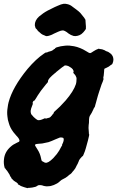

<svg xmlns="http://www.w3.org/2000/svg" viewBox="-22 -728 616 1009"><path d="M321 -488Q342 -490 367 -485Q383 -482 400 -475Q415 -469 431 -459Q447 -448 453 -449Q457 -450 470 -459Q484 -468 494 -471Q499 -473 499 -472Q501 -469 507 -470Q510 -470 510.5 -469.5Q511 -469 515 -468.5Q519 -468 522 -466Q531 -463 531 -462Q531 -461 539 -458Q547 -456 550 -453Q552 -451 553 -451Q554 -451 555 -449.5Q556 -448 558.5 -446.5Q561 -445 561 -446L570 -433Q574 -424 574 -415Q574 -406 570 -396Q569 -394 568 -392Q567 -390 566 -389Q565 -388 564 -389Q564 -389 560 -386Q550 -377 540 -373Q530 -369 527 -367Q525 -364 525 -352Q524 -339 523 -331Q522 -328 522 -326Q522 -324 521 -321Q520 -316 522 -315Q522 -314 522 -312Q519 -300 512 -285Q510 -278 499 -246Q495 -234 493 -227Q488 -212 486 -202Q485 -197 482.5 -189Q480 -181 479 -177Q477 -165 473 -162Q471 -160 470 -156Q460 -133 450 -119Q447 -114 446 -102Q446 -78 444 -71Q442 -60 445 -31Q445 -23 446 -23Q449 -23 440 11Q433 39 429 51Q427 58 424 67Q414 94 412 93Q410 93 407 97Q405 100 404.5 100Q404 100 399.5 105.5Q395 111 394 113.5Q393 116 392 119Q391 122 389 126Q387 132 382 140Q380 144 378 148Q376 152 374 156Q366 168 359 175Q357 178 354.5 181Q352 184 348 187Q342 190 334 198Q325 206 306 215Q300 218 297 221Q284 233 278 236Q260 246 246 249Q242 250 241 250Q240 250 229 251Q223 252 213 250Q210 249 209 249H208L199 246Q196 246 192 245Q183 244 178 246Q172 249 170 251Q169 253 159 255Q149 258 134 259Q124 259 124 259.5Q124 260 125 261Q124 261 118 259.5Q112 258 107.5 256.5Q103 255 100 254Q86 250 79 244Q77 243 74 242L71 240H73H74L72 237Q69 234 67 233L66 232L65 230H63L51 222Q46 217 38 209L37 208H38Q38 206 31 197V196L29 192V191Q29 191 26.5 187Q24 183 20.5 177.5Q17 172 15 169Q14 169 12 166Q12 165 11 164.5Q10 164 10 164L9 162Q8 160 6.5 158Q5 156 4 157L2 152Q-4 130 -1 108Q3 70 34 43Q47 31 67 22Q76 18 77.5 17Q79 16 80 13.5Q81 11 80 9Q79 0 64 -15Q54 -26 48 -34Q31 -57 25 -79Q18 -99 17 -116Q14 -139 18 -162Q20 -179 23 -190Q44 -270 123 -366Q167 -418 210 -447L218 -452H221Q225 -452 231 -455Q234 -457 236.5 -457Q239 -457 242 -458.5Q245 -460 247 -460Q248 -460 251.5 -462Q255 -464 255 -464Q255 -464 257 -466Q262 -468 261 -469Q261 -469 261.5 -469.5Q262 -470 263 -470Q268 -472 268 -474Q268 -475 268 -475L275 -479Q296 -486 321 -488ZM330 -383Q328 -384 324 -384Q320 -384 319 -384Q316 -383 313 -380Q310 -378 304 -374Q298 -370 294.5 -366.5Q291 -363 289 -362Q279 -354 274 -350Q272 -347 266 -343Q250 -330 239 -318Q235 -313 232 -308Q229 -300 230 -299Q231 -298 230.5 -297.5Q230 -297 228 -294.5Q226 -292 219 -284Q209 -271 193 -251Q188 -244 176 -226Q174 -223 170 -216Q166 -210 164 -206.5Q162 -203 160.5 -201.5Q159 -200 159 -199.5Q159 -199 158 -199Q157 -199 155 -198Q153 -197 151 -192.5Q149 -188 149 -186.5Q149 -185 150 -185Q151 -185 151 -185Q151 -182 148 -175Q140 -156 139 -145Q139 -135 142 -128Q144 -125 155 -113Q169 -100 176 -97Q187 -94 208 -104L215 -107L216 -106Q219 -103 224 -106Q226 -108 227 -107Q228 -106 234 -109Q235 -109 236 -109Q238 -110 241.5 -112Q245 -114 245 -115Q245 -116 247 -118Q252 -121 252 -124Q252 -125 255 -127Q260 -131 261 -137Q262 -140 265 -142Q293 -166 323 -200Q365 -249 377 -286Q380 -296 380 -309Q381 -319 379 -322Q375 -332 372 -335Q371 -336 367 -340.5Q363 -345 363 -345.5Q363 -346 364 -349Q365 -352 365 -353Q365 -357 362 -360Q360 -361 361 -362Q362 -365 357 -367Q356 -367 356 -368Q356 -369 355 -369.5Q354 -370 353 -371Q352 -372 347 -375Q337 -382 330 -383ZM309 -4Q307 -5 301 -5.5Q295 -6 292 -5Q286 -3 270 4Q248 14 233 19Q217 23 200 26Q196 27 176 28Q165 29 163 31.5Q161 34 163 38Q166 43 176 59Q189 79 194 105Q195 111 196 114Q197 117 199.5 119Q202 121 207 123Q213 127 216 127Q230 131 258 103Q269 91 277 81Q290 64 299 45L303 38Q304 39 305 37Q305 36 304 36Q303 36 304 33Q310 21 312 13Q313 9 313 5Q313 -2 309 -4ZM312 -708Q323 -709 333 -706Q347 -703 360 -692Q364 -689 375 -681Q393 -668 401 -659Q403 -656 409 -649Q423 -633 427 -624L428 -622Q427 -622 427 -620.5Q427 -619 427.5 -616.5Q428 -614 428.5 -602Q429 -590 429.5 -589.5Q430 -589 429.5 -584.5Q429 -580 429 -579Q432 -578 424 -568Q417 -558 406 -549Q396 -542 386 -540Q375 -537 365 -539Q350 -543 338 -552Q329 -560 319 -565Q311 -569 305 -568Q296 -567 283 -561Q279 -559 272 -556Q265 -553 261 -551Q251 -545 241 -542Q233 -539 224 -538Q218 -538 214 -541Q212 -542 209 -543Q200 -546 194 -551Q191 -554 185 -559Q177 -564 172 -573Q169 -577 167 -578Q165 -579 164 -583Q162 -588 161 -595Q160 -620 183 -641Q194 -650 205 -658Q223 -671 266 -691Q273 -694 282 -698Q299 -706 312 -708Z"/></svg>

Font: TT2020 Style B
Style: Italic
Weight: 400
Italic angle: -15°
Version: Version 0.2.000